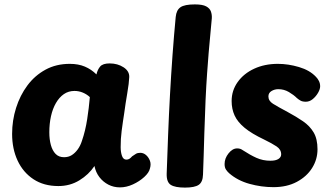

<svg xmlns="http://www.w3.org/2000/svg" viewBox="-20 -842 1501 872"><path d="M35 -234Q35 -295 53 -352Q71 -409 104.5 -454Q138 -499 186.5 -525.5Q235 -552 297 -552Q336 -552 365.5 -539.5Q395 -527 418 -504Q423 -526 435 -540Q447 -554 478 -554Q514 -554 541 -536.5Q568 -519 567 -492Q566 -465 558 -418.5Q550 -372 544 -327Q542 -313 538.5 -291Q535 -269 532.5 -247.5Q530 -226 529 -211Q528 -196 528 -173.5Q528 -151 534 -134Q540 -117 554 -117Q562 -117 568 -121Q574 -125 580 -132Q590 -139 597.5 -143.5Q605 -148 617 -148Q631 -148 642.5 -138.5Q654 -129 660.5 -113Q667 -97 661 -77Q657 -58 635 -38Q613 -18 583.5 -4.5Q554 9 525 9Q496 9 472 -3.5Q448 -16 431.5 -37.5Q415 -59 409 -88Q383 -49 340.5 -23Q298 3 245 3Q179 3 132 -28Q85 -59 60 -112.5Q35 -166 35 -234ZM204 -241Q204 -209 211 -183.5Q218 -158 232.5 -143Q247 -128 271 -128Q291 -128 306 -137.5Q321 -147 333 -163.5Q345 -180 352 -202Q360 -225 366 -250Q372 -275 376 -301Q380 -327 383 -352Q386 -377 388 -401Q374 -414 356 -421.5Q338 -429 318 -429Q291 -429 270 -414.5Q249 -400 234 -374Q219 -348 211.5 -314Q204 -280 204 -241Z M778 -765Q781 -796 799.5 -809Q818 -822 865 -822Q900 -822 916.5 -813Q933 -804 938 -789.5Q943 -775 942 -759Q940 -731 934 -672Q928 -613 920.5 -508Q913 -403 908 -236Q907 -183 905 -135Q903 -87 902 -49Q901 -15 882.5 -2.5Q864 10 820 10Q775 10 755.5 -2.5Q736 -15 737 -53Q740 -139 743.5 -229.5Q747 -320 752 -411Q757 -502 763.5 -591.5Q770 -681 778 -765Z M1415 -493Q1423 -485 1428.5 -474Q1434 -463 1434 -450Q1434 -437 1424.5 -420.5Q1415 -404 1400.5 -392Q1386 -380 1369 -380Q1354 -380 1345 -385Q1336 -390 1328 -397Q1314 -411 1292 -424Q1270 -437 1244 -437Q1227 -437 1213 -428.5Q1199 -420 1199 -404Q1199 -384 1219.5 -371Q1240 -358 1287 -333Q1326 -312 1356.5 -291Q1387 -270 1404.5 -240.5Q1422 -211 1422 -164Q1422 -118 1397.5 -79Q1373 -40 1328 -16Q1283 8 1222 8Q1167 8 1113 -7Q1059 -22 1021 -55Q1013 -62 1006.5 -71.5Q1000 -81 1000 -97Q1000 -123 1018 -145.5Q1036 -168 1057 -168Q1065 -168 1071 -166Q1077 -164 1084 -159Q1116 -138 1145 -125Q1174 -112 1208 -112Q1232 -112 1244.5 -120Q1257 -128 1257 -141Q1257 -163 1236 -177Q1215 -191 1180 -208Q1123 -235 1091 -261.5Q1059 -288 1045.5 -317.5Q1032 -347 1032 -383Q1032 -431 1059.5 -469.5Q1087 -508 1134.5 -530Q1182 -552 1242 -552Q1289 -552 1338 -537.5Q1387 -523 1415 -493Z"/></svg>

Font: Playpen Sans
Style: Bold
Weight: 700
Designer: Laura Meseguer, Veronika Burian, José Scaglione
Foundry: TypeTogether
Version: Version 1.001